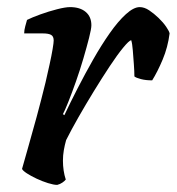

<svg xmlns="http://www.w3.org/2000/svg" viewBox="-20 -520 497 540"><path d="M141 0Q131 0 115 -5Q99 -10 83 -17.5Q67 -25 55.5 -32.5Q44 -40 42 -45Q48 -67 59 -105Q70 -143 83 -191Q96 -239 108 -288Q114 -314 119.5 -339Q125 -364 128 -382Q131 -400 131 -406Q131 -418 123.5 -422Q116 -426 101 -426H48Q48 -435 51 -446Q54 -457 56 -464Q70 -471 93.5 -479.5Q117 -488 140.5 -494Q164 -500 177 -500Q205 -500 221 -486.5Q237 -473 237 -449Q237 -439 230.5 -413.5Q224 -388 214.5 -355.5Q205 -323 193.5 -290.5Q182 -258 172 -233Q162 -208 157 -199L161 -196Q177 -230 198 -271Q219 -312 242 -352.5Q265 -393 288.5 -426.5Q312 -460 334 -480Q356 -500 373 -500Q386 -500 399.5 -491Q413 -482 426 -469.5Q439 -457 447.5 -444.5Q456 -432 457 -426Q452 -387 437.5 -352.5Q423 -318 408 -294Q390 -294 376.5 -297.5Q363 -301 358 -305Q358 -319 356.5 -339Q355 -359 353.5 -378.5Q352 -398 349 -407Q343 -406 326.5 -386Q310 -366 288.5 -333.5Q267 -301 244 -263.5Q221 -226 200.5 -190Q180 -154 166 -126Q162 -112 159.5 -97.5Q157 -83 157 -68Q157 -54 159 -40.5Q161 -27 165 -15Q162 -11 155.5 -6.5Q149 -2 141 0Z"/></svg>

Font: Texturina 12pt SemiBold
Style: Italic
Weight: 600
Italic angle: -11°
Version: Version 1.002